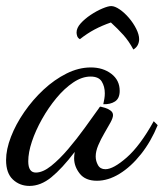

<svg xmlns="http://www.w3.org/2000/svg" viewBox="-46 -565 539 632"><path d="M51 47Q19 47 -3.5 26Q-26 5 -26 -38Q-26 -73 -10 -114.5Q6 -156 34 -196.5Q62 -237 97.5 -270Q133 -303 173 -323Q213 -343 253 -343Q293 -343 320.5 -322Q348 -301 348 -266Q348 -241 332.5 -231Q317 -221 294 -222Q296 -231 297.5 -240Q299 -249 299 -258Q299 -280 289 -296.5Q279 -313 252 -313Q224 -313 195 -293.5Q166 -274 139.5 -242Q113 -210 92 -172.5Q71 -135 59 -99Q47 -63 47 -34Q47 3 72 3Q95 3 122.5 -19Q150 -41 178.5 -74.5Q207 -108 233 -144Q259 -180 279 -208Q282 -214 285 -214Q290 -213 300 -210Q310 -207 318 -201Q326 -195 326 -186Q326 -177 317.5 -161.5Q309 -146 297.5 -126.5Q286 -107 277.5 -87Q269 -67 269 -50Q269 -35 276.5 -21.5Q284 -8 301 -8Q327 -8 371 -46.5Q415 -85 460 -166L473 -153Q451 -99 418 -57.5Q385 -16 347.5 7Q310 30 273 30Q235 30 216.5 6.5Q198 -17 198 -44Q198 -49 198.5 -54Q199 -59 200 -65Q158 -10 123 18.5Q88 47 51 47ZM393 -402Q378 -430 360 -450Q342 -470 319 -491Q290 -481 265.5 -468Q241 -455 217 -436Q210 -440 208 -446.5Q206 -453 206 -458Q206 -473 219.5 -488Q233 -503 252.5 -516Q272 -529 291 -537Q310 -545 320 -545Q332 -545 348 -534Q364 -523 378.5 -506Q393 -489 402.5 -470Q412 -451 412 -436Q412 -426 407.5 -417Q403 -408 393 -402Z"/></svg>

Font: Dancing Script Medium
Style: Regular
Weight: 500
Designer: Pablo Impallari
Foundry: Pablo Impallari
Version: Version 2.000